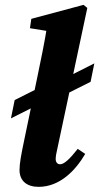

<svg xmlns="http://www.w3.org/2000/svg" viewBox="-20 -739 401 775"><path d="M233.4 -432.8 39.2 -335.1 24.2 -261.2 218.3 -358.8 233.4 -432.8ZM360.7 -483.1 161.7 -382.7 146.6 -308.8 345.7 -408.8 360.7 -483.1ZM135.8 15.2C221.6 15.2 284.6 -50.7 324 -117.7L293.8 -138.1C261 -96.4 238.6 -75.9 222.6 -75.9C212.5 -75.9 204.8 -83.2 204.8 -97C204.8 -107 207.1 -120.8 211.7 -139.9L332.4 -707L317.1 -719.4L106.4 -662.9L100.9 -625.2L225.9 -604.9L171.1 -638.8C159.9 -567.7 144.7 -495.1 130 -424.6L77.9 -174.2C65.5 -115 58.8 -79.6 58.8 -52.9C58.8 -8.9 88.2 15.2 135.8 15.2Z"/></svg>

Font: Source Serif Variable
Style: Italic
Weight: 389
Italic angle: -12°
Designer: Frank Grießhammer
Foundry: Adobe Systems Incorporated
Version: Version 3.001;hotconv 1.0.111;makeotfexe 2.5.65597